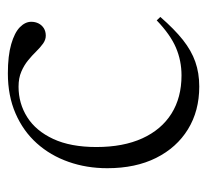

<svg xmlns="http://www.w3.org/2000/svg" viewBox="-39 -465 514 476"><g transform="rotate(-90 218.0 -227.0)"><path d="M274 -464.5Q318 -464.5 346.5 -456.2Q375 -448 388.5 -434.8Q402 -421.5 402 -406.5Q402 -396.5 397.8 -388.2Q393.5 -380 385.8 -375.2Q378 -370.5 367.5 -370.5Q357.5 -370.5 348 -377.2Q338.5 -384 328.5 -394.2Q318.5 -404.5 306.2 -414.5Q294 -424.5 278.2 -431.2Q262.5 -438 241 -438Q199.5 -438 165.5 -416.5Q131.5 -395 111.5 -352Q91.5 -309 91.5 -245Q91.5 -178.5 113 -131.2Q134.5 -84 174.2 -59Q214 -34 269 -34Q305.5 -34 337.8 -47.8Q370 -61.5 405.5 -95.5L414 -86.5Q383.5 -51.5 357 -30.5Q330.5 -9.5 302.8 0.2Q275 10 241.5 10Q181 10 135.5 -18Q90 -46 64.5 -97Q39 -148 39 -218Q39 -269.5 54.8 -314.2Q70.5 -359 100.8 -392.8Q131 -426.5 174.8 -445.5Q218.5 -464.5 274 -464.5Z"/></g></svg>

Font: Newsreader 36pt Light
Style: Regular
Weight: 300
Designer: Hugues Gentile
Foundry: Production Type
Version: Version 1.003